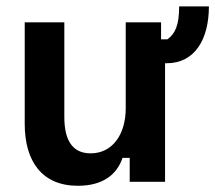

<svg xmlns="http://www.w3.org/2000/svg" viewBox="-20 -570 675 602"><path d="M224.2 12.5C303.3 12.5 346.7 -23.3 364.2 -75H386.7V0H497.5V-371.7H502.5C590.8 -371.7 635 -446.7 635 -550H541.7C541.7 -490.8 529.2 -464.2 505 -446.7H485V-500H374.2V-230C374.2 -150.8 334.2 -89.2 264.2 -89.2C206.7 -89.2 181.7 -130.8 181.7 -203.3V-500H57.5V-181.7C57.5 -64.2 111.7 12.5 224.2 12.5Z"/></svg>

Font: Familjen Grotesk SemiBold
Style: Regular
Weight: 600
Designer: Anders Wikstroem, Jonas Baeckman, Matilda Gysing, Kristian Moeller
Foundry: Familjen STHLM AB
Version: Version 2.000